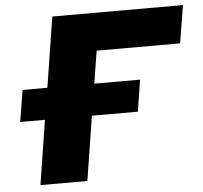

<svg xmlns="http://www.w3.org/2000/svg" viewBox="-51 -758 856 811"><g transform="rotate(-5 377.0 -352.5)"><path d="M88 0 131 -273H26L48 -407H153L200 -705H754L728 -545H374L352 -407H546L525 -273H330L287 0Z"/></g></svg>

Font: Nunito Sans 10pt SemiExpanded Black
Style: Italic
Weight: 900
Width: 6
Italic angle: -9°
Designer: Vernon Adams
Foundry: Vernon Adams
Version: Version 3.101;gftools[0.9.27]